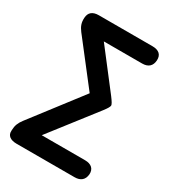

<svg xmlns="http://www.w3.org/2000/svg" viewBox="-197 -893 933 1038"><g transform="rotate(30 269.5 -374.0)"><path d="M386 -441 204 -677H443C481 -677 502 -696 504 -732C506 -768 484 -786 445 -786H110C72 -786 51 -769 49 -735C47 -704 55 -684 73 -660L278 -396L40 -86C22 -62 14 -43 13 -13V-8C11 21 33 38 72 38H434C472 38 493 19 496 -16C498 -50 477 -70 437 -70H167L386 -352C404 -375 411 -388 412 -396C412 -404 404 -417 386 -441Z"/></g></svg>

Font: 寒蝉团圆体 Round
Style: Regular
Weight: 500
Designer: 寒蝉字型
Version: Version 2.700;Glyphs 3.1.1 (3135)